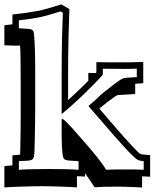

<svg xmlns="http://www.w3.org/2000/svg" viewBox="-52 -771 702 872"><path d="M629.9 31.7Q625.5 31.2 615.7 30.8Q606 30.3 593.3 29.8V80.6Q588.4 80.1 575.7 79.6Q563 79.1 546.9 78.4Q530.8 77.6 512.7 77.1Q494.6 76.7 478.5 76.7Q412.1 76.7 377.4 79.6Q368.7 65.4 357.9 49.6Q347.2 33.7 334 16.1V31.2Q326.2 30.3 316.9 30Q307.6 29.8 297.4 29.3V80.1Q282.7 79.1 262.5 78.1Q242.2 77.1 220.5 76.4Q198.7 75.7 177 75.2Q155.3 74.7 137.7 74.7Q118.7 74.7 95.9 75.2Q73.2 75.7 50 76.4Q26.9 77.1 5.4 78.1Q-16.1 79.1 -32.2 80.1V-16.6Q-16.1 -18.6 -7.8 -19Q0.5 -19.5 4.4 -20V-65.4Q19 -66.9 27.1 -67.6Q35.2 -68.4 39.6 -68.8Q39.6 -73.2 39.6 -78.1Q39.6 -83 40 -88.9Q41 -133.3 41.5 -170.9Q42 -208.5 42 -240.7V-398.9Q42 -423.8 41.7 -451.9Q41.5 -480 41.3 -504.2Q41 -528.3 40.3 -545.2Q39.6 -562 38.1 -564.9Q38.1 -564.5 35.9 -564Q33.7 -563.5 26.4 -563.5Q19 -563.5 5.1 -564Q-8.8 -564.5 -32.2 -565.4V-656.2Q-11.7 -658.7 4.4 -660.6V-705.1Q55.2 -710.9 84 -715.3Q112.8 -719.7 127.4 -722.7Q143.1 -726.1 167.7 -733.2Q192.4 -740.2 226.1 -751L263.2 -730L259.3 -606.9Q258.3 -564 257.8 -518.8Q257.3 -473.6 257.3 -430.7V-316.4Q274.4 -331.5 289.3 -345.9Q304.2 -360.4 314.9 -370.6V-370.1L349.1 -404.3V-439.9Q355 -439.5 364 -439.5Q373 -439.5 382.8 -439Q384.8 -440.9 385.7 -442.4V-488.8Q393.6 -488.8 406 -488.5Q418.5 -488.3 431.9 -488Q445.3 -487.8 457.8 -487.8Q470.2 -487.8 478 -487.8H523.4Q527.8 -487.8 537.4 -488Q546.9 -488.3 558.1 -488.5Q569.3 -488.8 580.3 -489Q591.3 -489.3 598.6 -489.3V-393.1L562 -390.6V-344.2L483.4 -339.4Q478 -337.9 467.5 -330.8Q457 -323.7 438 -309.1Q423.8 -297.9 414.6 -290.5Q405.3 -283.2 398.9 -278.3Q401.9 -274.4 404.8 -270.8Q407.7 -267.1 411.6 -263.2Q425.8 -246.6 442.9 -226.6Q460 -206.5 477.8 -186.3Q495.6 -166 512.9 -146.5Q530.3 -127 544.9 -111.3Q559.6 -95.7 570.3 -85Q581.1 -74.2 585.9 -71.3L585.4 -71.8Q590.3 -69.3 629.9 -66.4ZM600.6 -39.1Q581.1 -40.5 570.8 -46.4Q563 -51.3 545.2 -69.1Q527.3 -86.9 504.9 -111.6Q482.4 -136.2 458 -164.3Q433.6 -192.4 411.6 -217.8Q389.6 -243.2 372.8 -262.7Q356 -282.2 349.6 -289.6L391.1 -325.7Q395 -329.6 397.2 -332Q399.4 -334.5 405 -339.6Q410.6 -344.7 422.4 -354Q434.1 -363.3 456.5 -380.9Q469.7 -391.1 479 -397.9Q488.3 -404.8 495.1 -408.9Q502 -413.1 507.3 -415Q512.7 -417 518.1 -417.5L569.3 -420.9V-459Q549.3 -458.5 535.6 -458.3Q522 -458 512 -458Q502 -458 494.1 -458.3Q486.3 -458.5 478 -458.5Q462.4 -458.5 446.5 -458.5Q430.7 -458.5 415 -459V-431.6Q406.2 -421.4 395.3 -409.9Q384.3 -398.4 371.6 -385.7L335.4 -349.6Q326.2 -340.8 313.2 -328.4Q300.3 -315.9 285.6 -302.7Q271 -289.6 256.1 -276.4Q241.2 -263.2 228 -252.9V-430.7Q228 -475.1 228.5 -519Q229 -563 230 -607.4L233.4 -713.4L222.7 -719.2Q193.4 -710 171.1 -703.6Q148.9 -697.3 133.3 -693.8Q117.7 -690.4 93.3 -686.5Q68.8 -682.6 33.7 -678.7V-642.6Q55.7 -641.6 68.1 -640.6Q80.6 -639.6 86.9 -638.2Q93.3 -636.7 95.5 -634.5Q97.7 -632.3 99.6 -628.9Q102.1 -624.5 103.5 -605.7Q105 -586.9 106 -560.8Q106.9 -534.7 107.4 -504.6Q107.9 -474.6 107.9 -447.8V-289.6Q107.9 -257.3 107.4 -219.5Q106.9 -181.6 106 -137.2Q105.5 -106.4 104.7 -88.4Q104 -70.3 102.1 -60.8Q100.1 -51.3 95.9 -47.9Q91.8 -44.4 84 -42.5Q80.1 -41.5 67.9 -40.8Q55.7 -40 33.7 -39.1V0Q66.4 -2 101.3 -2.7Q136.2 -3.4 174.3 -3.4Q210 -3.4 242.4 -2.7Q274.9 -2 304.7 0V-39.1Q264.6 -41 258.8 -42Q245.1 -44.4 240.2 -47.9Q236.8 -49.8 234.6 -58.6Q232.4 -67.4 231.2 -80.1Q230 -92.8 229.2 -107.9Q228.5 -123 228.3 -137.5Q228 -151.9 228 -164.3Q228 -176.8 228 -183.6V-231.4Q231.9 -231 237.3 -227.5Q242.7 -224.1 252.9 -213.6Q263.2 -203.1 280.8 -183.6Q298.3 -164.1 326.7 -131.3Q404.3 -43.5 430.2 0Q447.3 -1.5 515.1 -1.5Q580.1 -1.5 600.6 0Z"/></svg>

Font: XB Kayhan Sayeh
Style: Regular
Weight: 700
Designer: Behnam
Foundry: Irmug
Version: Version 7.300 2009